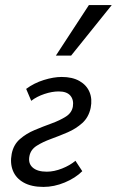

<svg xmlns="http://www.w3.org/2000/svg" viewBox="-20 -727 460 756"><path d="M151 9Q104 9 73.5 -8Q43 -25 31 -54.5Q19 -84 26 -121Q33 -157 58 -179Q83 -201 116.5 -215Q150 -229 183 -241Q216 -253 239.5 -268Q263 -283 267 -308Q271 -334 257 -350.5Q243 -367 211 -367Q185 -367 155 -357Q125 -347 103 -330L83 -377Q114 -400 152.5 -412Q191 -424 223 -424Q265 -424 293 -408Q321 -392 332.5 -364.5Q344 -337 337 -302Q329 -265 304 -242.5Q279 -220 246.5 -206Q214 -192 181 -180Q148 -168 124.5 -153Q101 -138 96 -113Q90 -84 108.5 -67.5Q127 -51 164 -51Q193 -51 224.5 -63.5Q256 -76 277 -94L304 -53Q277 -26 235 -8.5Q193 9 151 9ZM200 -508 330 -707H420L260 -508Z"/></svg>

Font: Ysabeau Office Medium
Style: Italic
Weight: 500
Italic angle: -12°
Designer: Christian Thalmann (Catharsis Fonts)
Version: Version 2.001;gftools[0.9.30]; featfreeze: tnum,lnum,ss02